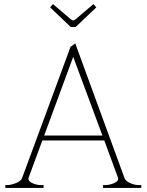

<svg xmlns="http://www.w3.org/2000/svg" viewBox="-20 -919 717 939"><path d="M326 -787 225 -883 239 -899 327 -824Q334 -819 338 -819Q342 -819 349 -824L437 -899L451 -883L350 -787ZM671 -14V0H484V-14H496Q516 -14 537 -23Q558 -32 558 -45Q558 -48 556 -53Q554 -58 553 -61L490 -232H187L124 -61Q123 -58 121 -53Q119 -48 119 -45Q119 -32 139 -23Q159 -14 179 -14H193V0H6V-14H20Q41 -16 62 -25.5Q83 -35 88 -48L325 -690L348 -707L589 -48Q594 -34 615.5 -24Q637 -14 657 -14ZM481 -256 338 -641 196 -256Z"/></svg>

Font: Taviraj Thin
Style: Regular
Weight: 100
Designer: Katatrad Team
Foundry: CadsonDemak
Version: Version 1.030